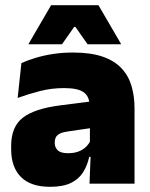

<svg xmlns="http://www.w3.org/2000/svg" viewBox="-20 -708 578 740"><path d="M325 0 330 -126 326.5 -130.5V-283.5L325 -301.5Q325 -336 302.8 -352.2Q280.5 -368.5 227 -368.5Q178.5 -368.5 133.8 -357Q89 -345.5 48 -330.5L62.5 -465Q87.5 -476 118 -485.2Q148.5 -494.5 184.5 -500Q220.5 -505.5 261 -505.5Q329.5 -505.5 375.2 -489.8Q421 -474 448 -445.2Q475 -416.5 486.8 -377Q498.5 -337.5 498.5 -290V0ZM172.5 12Q98.5 12 60.8 -25.8Q23 -63.5 23 -133V-145.5Q23 -219.5 68.2 -254.5Q113.5 -289.5 213 -302L338.5 -318L349 -217L242.5 -201.5Q213.5 -197.5 202.2 -187.8Q191 -178 191 -159V-157Q191 -139.5 202.8 -128.5Q214.5 -117.5 242 -117.5Q265 -117.5 281.8 -123.8Q298.5 -130 309.8 -140.5Q321 -151 327.5 -163.5L352.5 -103.5H324Q316.5 -70 300.2 -44Q284 -18 253.5 -3Q223 12 172.5 12ZM177 -688H359.5L446 -539.5V-537.5H317.5L270.5 -604.5H266L219 -537.5H90.5V-539.5Z"/></svg>

Font: Anek Odia Medium ExtraBold
Style: Regular
Weight: 800
Version: Version 1.003